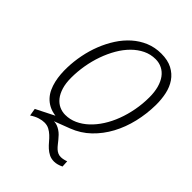

<svg xmlns="http://www.w3.org/2000/svg" viewBox="-263 -842 1177 1177"><g transform="rotate(45 325.0 -254.0)"><path d="M425.3 -721.2Q481.9 -721.2 520.5 -700.9Q559.1 -680.7 582.5 -646.5Q606 -612.3 615.5 -567.6Q625 -522.9 624.5 -474.1Q623.5 -397 606 -322.8Q588.4 -248.5 554.4 -185.5Q520.5 -122.6 470.5 -74.5Q420.4 -26.4 354 -1L252.9 37.6Q267.1 37.6 280.8 42.5Q294.4 47.4 307.1 55.7Q321.3 64.9 332.3 76.4Q343.3 87.9 353 99.9Q362.8 111.8 371.8 123.3Q380.9 134.8 390.6 143.8Q400.4 152.8 411.9 158.2Q423.3 163.6 437.5 163.6Q448.7 163.6 461.7 160.6Q474.6 157.7 483.9 153.8L486.3 196.8Q471.7 204.1 456.5 208.3Q441.4 212.4 428.2 212.4Q403.3 212.4 384.5 202.9Q365.7 193.4 350.1 179.2Q334.5 165 320.6 148.2Q306.6 131.3 291.5 117.2Q276.4 103 258.5 93.5Q240.7 84 217.3 84Q198.2 84 174.6 91.3Q150.9 98.6 124.5 116.2L116.2 67.4L235.4 7.3Q201.7 2.9 176.8 -10.3Q151.9 -23.4 134 -43Q116.2 -62.5 105 -87.2Q93.8 -111.8 87.4 -139.2Q81.1 -166.5 78.9 -195.6Q76.7 -224.6 77.6 -252.4Q79.1 -307.1 90.1 -363.3Q101.1 -419.4 121.6 -471.4Q142.1 -523.4 171.6 -569.1Q201.2 -614.7 239.3 -648.4Q277.3 -682.1 324 -701.7Q370.6 -721.2 425.3 -721.2ZM424.8 -672.4Q381.8 -672.4 344 -654.1Q306.2 -635.7 274.4 -604Q242.7 -572.3 217.5 -529.1Q192.4 -485.8 174.8 -436.3Q157.2 -386.7 147.9 -332.8Q138.7 -278.8 138.7 -225.6Q138.7 -178.2 149.4 -143.1Q160.2 -107.9 178.7 -84.7Q197.3 -61.5 221.9 -50Q246.6 -38.6 273.9 -38.6Q314 -38.6 351.1 -55.4Q388.2 -72.3 420.4 -102.3Q452.6 -132.3 479 -173.6Q505.4 -214.8 523.9 -263.9Q542.5 -313 552.7 -367.9Q563 -422.9 563 -480Q563 -525.9 553 -561.8Q543 -597.7 524.9 -622.1Q506.8 -646.5 481.2 -659.4Q455.6 -672.4 424.8 -672.4Z"/></g></svg>

Font: Ufes Sans Light
Style: Italic
Weight: 200
Designer: Ricardo Esteves & Thais Bronze
Foundry: ProDesignUfes - Ricardo Esteves, Thais Bronze
Version: Version 2.0